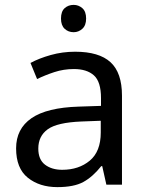

<svg xmlns="http://www.w3.org/2000/svg" viewBox="-20 -757 601 787"><path d="M288 -545Q386 -545 433 -502Q480 -459 480 -365V0H416L399 -76H395Q360 -32 321.5 -11Q283 10 215 10Q142 10 94 -28.5Q46 -67 46 -149Q46 -229 109 -272.5Q172 -316 303 -320L394 -323V-355Q394 -422 365 -448Q336 -474 283 -474Q241 -474 203 -461.5Q165 -449 132 -433L105 -499Q140 -518 188 -531.5Q236 -545 288 -545ZM314 -259Q214 -255 175.5 -227Q137 -199 137 -148Q137 -103 164.5 -82Q192 -61 235 -61Q303 -61 348 -98.5Q393 -136 393 -214V-262ZM282 -737Q302 -737 317.5 -723.5Q333 -710 333 -681Q333 -653 317.5 -639Q302 -625 282 -625Q260 -625 245 -639Q230 -653 230 -681Q230 -710 245 -723.5Q260 -737 282 -737Z"/></svg>

Font: Go Noto Current
Style: Regular
Weight: 400
Designer: Monotype Design Team
Foundry: Monotype Imaging Inc.
Version: Version 2.007; ttfautohint (v1.8) -l 8 -r 50 -G 200 -x 14 -D